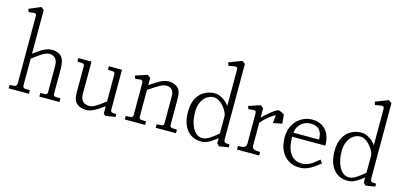

<svg xmlns="http://www.w3.org/2000/svg" viewBox="-67 -1211 3531 1676"><g transform="rotate(15 1698.5 -373.0)"><path d="M114.5 -63V-667Q114.5 -683.5 110.5 -688.8Q106.5 -694 93.5 -693.8Q80.5 -693.5 45 -688L35 -715L140 -760L167.5 -740V-345.5Q202.5 -371 226.2 -386.8Q250 -402.5 275.8 -413Q301.5 -423.5 326 -423.5Q385 -423.5 414.5 -391.5Q444 -359.5 444 -282V-61Q444 -47.5 448.5 -41.5Q453 -35.5 465.8 -33.8Q478.5 -32 508 -32V0H326V-32Q355.5 -32 368.2 -33.8Q381 -35.5 385.5 -41.5Q390 -47.5 390 -61V-296Q390 -343 367.8 -363.2Q345.5 -383.5 314.5 -383.5Q298 -383.5 277.5 -374Q257 -364.5 232.2 -347.5Q207.5 -330.5 167.5 -300V-61Q167.5 -47.5 172 -41.5Q176.5 -35.5 189.2 -33.8Q202 -32 231.5 -32V0H49V-32Q76 -32 89.2 -34Q102.5 -36 108.5 -42.5Q114.5 -49 114.5 -63Z M632 -118.5V-357Q632 -368 627.5 -373Q623 -378 610.2 -379.5Q597.5 -381 568 -381V-413H687V-120.5Q687 -87 698.8 -67.8Q710.5 -48.5 728.5 -41Q746.5 -33.5 767.5 -33.5Q793.5 -33.5 827.5 -54.2Q861.5 -75 913.5 -116L919.5 -76.5Q881 -49 855 -32.2Q829 -15.5 802 -4Q775 7.5 751 7.5Q698.5 7.5 665.2 -20Q632 -47.5 632 -118.5ZM908 -2V-357Q908 -368 903.5 -373Q899 -378 886.2 -379.5Q873.5 -381 844 -381V-413H962.5V-55Q962.5 -42 966 -36.2Q969.5 -30.5 980 -28.5Q990.5 -26.5 1014 -26.5V0L924.5 13Z M1442 -61V-302Q1442 -379.5 1371.5 -379.5Q1347.5 -379.5 1314.2 -360.8Q1281 -342 1215.5 -297V-341Q1256 -368.5 1281.5 -384Q1307 -399.5 1332.5 -410Q1358 -420.5 1380.5 -420.5Q1434.5 -420.5 1465.8 -393Q1497 -365.5 1497 -299.5V-61Q1497 -47 1501.5 -41.2Q1506 -35.5 1518.5 -33.8Q1531 -32 1561 -32V0H1378V-32Q1408 -32 1420.5 -33.8Q1433 -35.5 1437.5 -41.2Q1442 -47 1442 -61ZM1163.5 -58V-340Q1163.5 -359 1158.2 -365.8Q1153 -372.5 1140 -372Q1127 -371.5 1094 -366L1084 -393L1191 -428L1218.5 -408V-61Q1218.5 -47 1223 -41.2Q1227.5 -35.5 1240 -33.8Q1252.5 -32 1282.5 -32V0H1098V-32Q1125 -32 1138.2 -33.5Q1151.5 -35 1157.5 -40.5Q1163.5 -46 1163.5 -58Z M1613.5 -209Q1613.5 -282 1639.8 -330.2Q1666 -378.5 1708.2 -401.2Q1750.5 -424 1799.5 -424Q1828.5 -424 1856 -410.2Q1883.5 -396.5 1903.8 -377.8Q1924 -359 1932 -344.5V-670Q1932 -686.5 1926.2 -692.2Q1920.5 -698 1904.8 -696.5Q1889 -695 1851 -687L1841 -715L1958 -760L1985.5 -740V-60.5Q1985.5 -45 1990 -38Q1994.5 -31 2004.8 -28.8Q2015 -26.5 2037.5 -26.5V0L1953.5 13.5L1932 -7V-54.5Q1896 -26.5 1874.5 -13Q1853 0.5 1832.5 7Q1812 13.5 1786 13.5Q1740 13.5 1701 -9.8Q1662 -33 1637.8 -82.8Q1613.5 -132.5 1613.5 -209ZM1932 -97V-257Q1927 -284 1906.5 -315Q1886 -346 1857.5 -367.2Q1829 -388.5 1800 -388.5Q1767.5 -388.5 1738.5 -369.2Q1709.5 -350 1691.8 -312.5Q1674 -275 1674 -223.5Q1674 -163.5 1689.2 -116.8Q1704.5 -70 1731.5 -44Q1758.5 -18 1793 -18Q1821.5 -18 1856.8 -40Q1892 -62 1932 -97Z M2187 -73V-339.5Q2187 -358.5 2182.5 -365Q2178 -371.5 2165.2 -371.2Q2152.5 -371 2117.5 -365.5L2107.5 -392.5L2212 -427.5L2239.5 -407.5V-71Q2239.5 -55.5 2246.2 -47Q2253 -38.5 2268.5 -35.2Q2284 -32 2312.5 -32V0H2112.5V-32Q2140.5 -32 2156.2 -35.5Q2172 -39 2179.5 -47.8Q2187 -56.5 2187 -73ZM2378 -425.5Q2381.5 -425.5 2403 -415.5Q2424.5 -405.5 2427.5 -402.5L2365.5 -376.5Q2357 -376.5 2336 -363.2Q2315 -350 2288.5 -326.8Q2262 -303.5 2238 -274.5L2233.5 -318Q2273.5 -357.5 2317 -391.5Q2360.5 -425.5 2378 -425.5ZM2363 -378.5 2427.5 -402.5 2436.5 -320 2355.5 -305Z M2486.5 -211.5Q2486.5 -278.5 2515 -326.5Q2543.5 -374.5 2588.2 -398.8Q2633 -423 2680.5 -423Q2731.5 -423 2769.5 -400.8Q2807.5 -378.5 2828.2 -335.5Q2849 -292.5 2849 -232.5H2548.5Q2548.5 -162 2566.2 -116.5Q2584 -71 2616 -49.5Q2648 -28 2691.5 -28Q2719 -28 2743 -37.8Q2767 -47.5 2787.5 -62.5Q2808 -77.5 2839 -104L2860.5 -76Q2825.5 -47 2799.8 -29.5Q2774 -12 2743.5 -0.5Q2713 11 2678 11Q2624 11 2580.5 -14.5Q2537 -40 2511.8 -90.2Q2486.5 -140.5 2486.5 -211.5ZM2678 -385.5Q2642.5 -385.5 2614 -369.5Q2585.5 -353.5 2569 -326.8Q2552.5 -300 2551 -269.5H2782Q2782.5 -322.5 2757.5 -354Q2732.5 -385.5 2678 -385.5Z M2938 -209Q2938 -282 2964.2 -330.2Q2990.5 -378.5 3032.8 -401.2Q3075 -424 3124 -424Q3153 -424 3180.5 -410.2Q3208 -396.5 3228.2 -377.8Q3248.5 -359 3256.5 -344.5V-670Q3256.5 -686.5 3250.8 -692.2Q3245 -698 3229.2 -696.5Q3213.5 -695 3175.5 -687L3165.5 -715L3282.5 -760L3310 -740V-60.5Q3310 -45 3314.5 -38Q3319 -31 3329.2 -28.8Q3339.5 -26.5 3362 -26.5V0L3278 13.5L3256.5 -7V-54.5Q3220.5 -26.5 3199 -13Q3177.5 0.5 3157 7Q3136.5 13.5 3110.5 13.5Q3064.5 13.5 3025.5 -9.8Q2986.5 -33 2962.2 -82.8Q2938 -132.5 2938 -209ZM3256.5 -97V-257Q3251.5 -284 3231 -315Q3210.5 -346 3182 -367.2Q3153.5 -388.5 3124.5 -388.5Q3092 -388.5 3063 -369.2Q3034 -350 3016.2 -312.5Q2998.5 -275 2998.5 -223.5Q2998.5 -163.5 3013.8 -116.8Q3029 -70 3056 -44Q3083 -18 3117.5 -18Q3146 -18 3181.2 -40Q3216.5 -62 3256.5 -97Z"/></g></svg>

Font: Didactic
Style: Regular
Weight: 400
Designer: Tyler Finck
Foundry: Etcetera Type Co
Version: Version 3.007;FEAKit 1.0